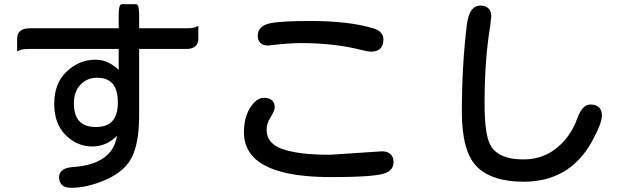

<svg xmlns="http://www.w3.org/2000/svg" viewBox="-20 -814 3040 925"><path d="M534.7 -392.1Q511.7 -439.5 447.8 -439.5Q399.4 -439.5 367.7 -406Q335.9 -372.6 335.9 -316.4Q335.9 -256.3 364.3 -228.5Q390.1 -202.1 441.4 -202.1Q492.7 -202.1 518.6 -228Q547.9 -257.3 547.9 -321.3Q547.9 -364.7 534.7 -392.1ZM440.4 -526.4Q500.5 -526.4 551.8 -477.1V-578.1H122.1Q88.9 -578.1 74.7 -572.3L62.5 -566.4V-627.9Q62.5 -649.9 75.2 -662.6Q90.3 -677.7 122.1 -677.7H551.8V-735.4Q551.8 -778.3 558.1 -788.1Q562 -793.9 568.4 -793.9H633.8Q638.7 -793.9 642.1 -790.5Q646.5 -785.6 648.4 -772.7Q650.4 -759.8 650.4 -735.4V-677.7H877.9Q909.2 -677.7 923.3 -683.6L935.5 -689.5V-627.9Q935.5 -605.5 922.9 -592.8Q908.2 -578.1 877.9 -578.1H650.4Q650.4 -415 650.4 -252Q649.4 -127 616.2 -58.6Q582.5 10.7 492.4 50.8Q402.3 90.8 322.3 90.8Q292.5 90.8 277.8 76.2Q264.6 63 264.6 40Q264.6 21.5 276.9 9.8Q292 -5.9 326.7 -8.8Q446.3 -16.1 500.5 -70.8Q535.2 -105.5 543.9 -160.2Q493.2 -108.4 424.8 -108.4Q351.1 -108.4 296.1 -163.3Q241.2 -218.3 241.2 -313.5Q241.2 -413.1 301.5 -469.7Q361.8 -526.4 440.4 -526.4Z M1474.6 -712.9Q1660.6 -712.9 1775.9 -678.2Q1820.3 -666 1826.2 -633.8Q1827.1 -628.9 1827.1 -624Q1827.1 -595.2 1812.3 -580.3Q1797.4 -565.4 1769.5 -565.4Q1751 -565.4 1723.1 -572.8Q1592.8 -606.4 1431.6 -606.4Q1371.6 -606.4 1290 -596.7L1271 -594.7H1270.5Q1246.6 -594.7 1234.4 -607.4Q1221.7 -619.6 1221.7 -643.1Q1221.7 -665.5 1236.8 -680.7Q1252 -695.8 1282.2 -702.1Q1335.9 -712.9 1474.6 -712.9ZM1876 -33.2Q1876 -2 1849.1 14.2Q1836.4 21.5 1814 26.1Q1791.5 30.8 1757.3 33.7Q1691.9 39.1 1574.2 39.1Q1297.4 39.1 1203.6 -54.7Q1155.3 -103 1155.3 -175.8Q1155.3 -248.5 1185.1 -294.9Q1215.8 -342.8 1252 -342.8Q1278.3 -342.8 1291.5 -329.6Q1303.7 -317.4 1303.7 -295.9Q1303.7 -282.7 1283.7 -249Q1264.6 -220.2 1264.6 -189.5Q1264.6 -150.9 1289.6 -126Q1307.1 -108.4 1337.4 -97.2Q1414.6 -68.4 1569.8 -68.4L1819.3 -85Q1848.1 -85 1862.8 -70.3Q1876 -57.1 1876 -33.2Z M2293.5 -787.1Q2319.8 -787.1 2333.3 -773.7Q2346.7 -760.3 2346.7 -735.4V-734.9L2341.8 -689.9Q2314.5 -527.3 2314.5 -313.5Q2314.5 -157.7 2346.2 -108.4Q2386.7 -45.9 2501 -45.9Q2594.7 -45.9 2662.1 -101.1Q2730 -156.7 2760.3 -241.2Q2784.7 -310.5 2824.2 -310.5Q2852.1 -310.5 2866 -296.6Q2879.9 -282.7 2879.9 -257.8Q2879.9 -240.2 2868.9 -210Q2857.9 -179.7 2831.1 -131.3Q2724.1 61.5 2502 61.5Q2350.6 61.5 2277.3 -11.2Q2240.7 -48.3 2222.9 -114.3Q2205.1 -180.2 2205.1 -275.4Q2205.1 -501.5 2229.5 -697.3Q2236.8 -751 2258.3 -772.5Q2272.9 -787.1 2293.5 -787.1Z"/></svg>

Font: YuPearl-SemiBold
Style: SemiBold
Weight: 600
Designer: Max Yao
Foundry: Max-Everyday
Version: Version 1.011; ttfautohint (v1.8.3)